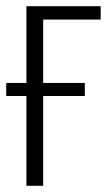

<svg xmlns="http://www.w3.org/2000/svg" viewBox="-20 -598 359 618"><path d="M0 -331H253V-289H0ZM119 0H65V-578H304V-535H119Z"/></svg>

Font: Oswald ExtraLight
Style: Regular
Weight: 250
Designer: Vernon Adams
Foundry: Vernon Adams
Version: Version 4.100; ttfautohint (v1.8.1.43-b0c9)